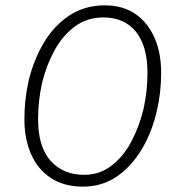

<svg xmlns="http://www.w3.org/2000/svg" viewBox="-20 -689 655 716"><path d="M289 7Q219 7 170 -25Q121 -57 96 -114Q71 -171 71 -244Q71 -282 75 -318Q79 -354 87 -389Q106 -467 144 -530.5Q182 -594 239 -631.5Q296 -669 371 -669Q439 -669 485.5 -636.5Q532 -604 556.5 -547.5Q581 -491 581 -418Q581 -381 577 -345.5Q573 -310 565 -276Q547 -197 509 -133Q471 -69 416 -31Q361 7 289 7ZM294 -37Q351 -37 395.5 -71Q440 -105 469.5 -160.5Q499 -216 515 -282Q530 -348 530 -417Q530 -518 486.5 -571Q443 -624 366 -624Q305 -624 259.5 -590.5Q214 -557 183.5 -501.5Q153 -446 137 -380Q122 -313 122 -245Q122 -141 169 -89Q216 -37 294 -37Z"/></svg>

Font: Work Sans Light
Style: Italic
Weight: 300
Italic angle: -13°
Designer: Wei Huang
Foundry: Wei Huang
Version: Version 2.010; ttfautohint (v1.8.3)